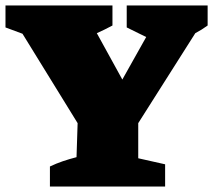

<svg xmlns="http://www.w3.org/2000/svg" viewBox="-55 -680 777 700"><path d="M127 0V-73Q150 -84 173.5 -92Q197 -100 224 -107L228 -231L27 -557L-35 -580V-660H355V-587Q327 -572 298 -559L391 -390L478 -545L407 -580V-660H702V-587Q680 -571 657 -559L449 -231V-103L547 -81V0Z"/></svg>

Font: Piazzolla Black
Style: Regular
Weight: 900
Designer: Juan Pablo del Peral
Foundry: Huerta Tipografica
Version: Version 1.330